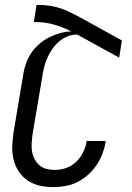

<svg xmlns="http://www.w3.org/2000/svg" viewBox="-20 -755 540 783"><path d="M198 8Q169 8 142 2Q115 -4 93.5 -18.5Q72 -33 57 -55Q42 -77 35.5 -103.5Q29 -130 30 -158Q31 -186 35 -214L75 -452Q78 -474 86 -496.5Q94 -519 107.5 -539Q121 -559 140 -575.5Q159 -592 180 -602.5Q201 -613 224 -619.5Q247 -626 271 -627Q237 -644 201 -654.5Q165 -665 126 -665H118L129 -735H137Q160 -735 183 -731.5Q206 -728 227 -721Q248 -714 268 -704Q288 -694 307 -684L477 -590L466 -520L295 -614H292Q273 -614 254 -606Q235 -598 219 -584Q203 -570 191.5 -552.5Q180 -535 172 -516.5Q164 -498 159.5 -479Q155 -460 152 -440L112 -203Q110 -186 109 -168.5Q108 -151 111 -135Q114 -119 122 -104.5Q130 -90 142 -80Q154 -70 170.5 -66Q187 -62 204 -62Q227 -62 250 -70Q273 -78 290.5 -95Q308 -112 319 -134Q330 -156 333 -179L334 -180H412L411 -178Q407 -153 398 -129Q389 -105 374.5 -83Q360 -61 340 -43Q320 -25 296.5 -13Q273 -1 247.5 3.5Q222 8 198 8Z"/></svg>

Font: Iosevka
Style: Italic
Weight: 400
Italic angle: -9°
Monospace: yes
Designer: Belleve Invis
Foundry: Belleve Invis
Version: Version 32.5.0; ttfautohint (v1.8.4)